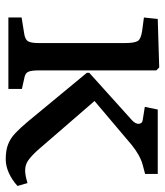

<svg xmlns="http://www.w3.org/2000/svg" viewBox="26 -578 562 653"><g transform="rotate(90 306.5 -252.0)"><path d="M522 9Q492 9 471.5 1Q451 -7 433.5 -23.5Q416 -40 395 -65L228 -267V-275L389 -420Q403 -433 401.5 -444.5Q400 -456 388 -457L344 -464L353 -508H572V-465L542 -457Q526 -453 508 -443Q490 -433 473 -419L324 -293L491 -100Q511 -78 526 -67.5Q541 -57 560 -57Q569 -57 579.5 -59Q590 -61 603 -65L613 -31Q592 -12 568.5 -1.5Q545 9 522 9ZM40 0V-45L96 -54Q115 -57 121 -67Q127 -77 127 -105V-395Q127 -427 120.5 -439Q114 -451 85 -455L40 -461L45 -508L210 -513L220 -503V-101Q220 -79 224.5 -68Q229 -57 247 -54L283 -46V0Z"/></g></svg>

Font: Literata 18pt
Style: Regular
Weight: 400
Designer: Latin by Veronika Burian and Jose Scaglione. Greek by Irene Vlachou. Cyrillic by Vera Evstafieva.
Foundry: TypeTogether
Version: Version 3.103;gftools[0.9.29]